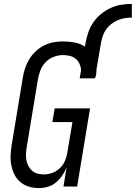

<svg xmlns="http://www.w3.org/2000/svg" viewBox="-20 -955 695 983"><path d="M179 8Q153 8 128 0.5Q103 -7 84 -23Q65 -39 54 -61.5Q43 -84 38 -109Q33 -134 34.5 -161Q36 -188 40 -214L97 -559Q101 -584 109 -607.5Q117 -631 130.5 -653Q144 -675 163.5 -693Q183 -711 206 -722.5Q229 -734 253.5 -738.5Q278 -743 303 -743Q333 -743 362 -737.5Q391 -732 415 -716L418 -735Q423 -762 432 -789Q441 -816 457.5 -840Q474 -864 497 -883Q520 -902 546 -914Q572 -926 599.5 -930.5Q627 -935 655 -935V-865Q637 -865 618.5 -862Q600 -859 582.5 -851.5Q565 -844 549.5 -832Q534 -820 523 -804Q512 -788 506 -770.5Q500 -753 497 -735L474 -600Q474 -593 473.5 -586.5Q473 -580 472 -573Q472 -571 471.5 -569Q471 -567 471 -565H469L467 -554H388L395 -596Q394 -613 387 -628.5Q380 -644 367 -654.5Q354 -665 337 -669Q320 -673 303 -673Q279 -673 255 -664Q231 -655 213.5 -636.5Q196 -618 187 -595Q178 -572 174 -548L117 -203Q114 -186 113 -169Q112 -152 115 -136Q118 -120 125 -106Q132 -92 143.5 -81.5Q155 -71 171 -66.5Q187 -62 204 -62Q226 -62 248 -70Q270 -78 287 -94.5Q304 -111 313 -132.5Q322 -154 325 -176L351 -330H248L260 -400H441L375 0H305L321 -98Q312 -76 298.5 -56Q285 -36 266 -20.5Q247 -5 224.5 1.5Q202 8 179 8Z"/></svg>

Font: Iosevka Gothic
Style: Italic
Weight: 400
Italic angle: -9°
Monospace: yes
Designer: Belleve Invis
Foundry: Belleve Invis
Version: Version 15.5.1; ttfautohint (v1.8.4)